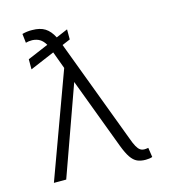

<svg xmlns="http://www.w3.org/2000/svg" viewBox="-108 -804 795 898"><g transform="rotate(-15 289.0 -355.0)"><path d="M289.1 -628.9 250 -612.3 438.5 -110.4Q448.2 -83 456.5 -68.4Q464.8 -53.7 473.4 -47.9Q481.9 -42 494.1 -42Q501 -42 512.7 -43.9L519.5 2Q506.3 6.8 487.3 6.8Q462.9 6.8 446 -1Q429.2 -8.8 415.3 -29.1Q401.4 -49.3 386.7 -87.9L257.8 -431.2L103.5 0H43.9L229.5 -506.8L198.7 -590.3L80.1 -540V-588.9L181.2 -631.8Q169.4 -651.9 154.3 -660.9Q139.2 -669.9 118.2 -670.9Q100.1 -670.9 86.9 -667L82 -710.9Q92.3 -713.9 105.5 -715.6Q118.7 -717.3 129.9 -716.8Q168.5 -716.8 192.4 -701.7Q216.3 -686.5 232.9 -653.8L289.1 -677.7Z"/></g></svg>

Font: Pretendard GOV ExtraLight
Style: Regular
Weight: 200
Designer: Base glyphs from Inter by Rasmus Andersson; Hangeul glyphs from Noto Sans CJK(Source Han Sans) by Jang Soo-young and Kan
Foundry: Kil Hyung-jin
Version: Version 1.309